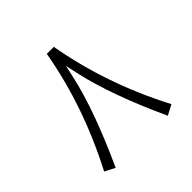

<svg xmlns="http://www.w3.org/2000/svg" viewBox="-156 -751 899 899"><g transform="rotate(-45 293.0 -301.5)"><path d="M279.3 -436Q238.8 -255.4 120.6 2L70.3 -24.4Q217.3 -305.7 270 -603.5H316.4Q369.1 -305.7 516.1 -24.4L465.8 2Q348.1 -253.4 307.6 -436L293.5 -500Z"/></g></svg>

Font: Shabnam Thin FD
Style: Thin-FD
Weight: 100
Foundry: DejaVu fonts team - Redesigned by Saber Rastikerdar - Based on Vazir font
Version: Version 5.0.0